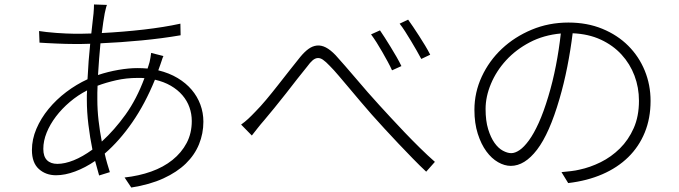

<svg xmlns="http://www.w3.org/2000/svg" viewBox="-20 -803 3040 860"><path d="M436 -169Q493 -221 542.5 -290Q592 -359 627 -453Q619 -454 612 -454Q605 -454 597 -454Q546 -454 500 -443.5Q454 -433 417 -419Q416 -403 416 -387.5Q416 -372 416 -357Q416 -311 421.5 -263Q427 -215 436 -169ZM237 -69Q270 -69 310 -85Q350 -101 394 -133Q383 -187 376 -244.5Q369 -302 369 -355Q369 -366 369 -376.5Q369 -387 370 -398Q329 -377 293 -346.5Q257 -316 230.5 -281Q204 -246 189 -209Q174 -172 174 -136Q174 -102 190.5 -85.5Q207 -69 237 -69ZM689 -488Q738 -476 775.5 -453.5Q813 -431 838.5 -401Q864 -371 877.5 -334.5Q891 -298 891 -258Q891 -205 871.5 -157Q852 -109 812.5 -70.5Q773 -32 712 -4Q651 24 568 37L538 -8Q602 -15 657 -34.5Q712 -54 752.5 -86.5Q793 -119 816 -162.5Q839 -206 839 -261Q839 -293 828.5 -322.5Q818 -352 797 -376.5Q776 -401 745 -419Q714 -437 674 -446Q630 -338 572.5 -255Q515 -172 449 -115Q454 -92 460 -71.5Q466 -51 472 -32L424 -17Q416 -44 406 -82Q362 -52 316.5 -35Q271 -18 231 -18Q185 -18 154 -46Q123 -74 123 -131Q123 -179 143 -226Q163 -273 197.5 -315Q232 -357 277 -391Q322 -425 372 -448Q374 -489 377 -529.5Q380 -570 384 -607Q364 -606 345 -606Q326 -606 308 -606Q294 -606 274 -606.5Q254 -607 232.5 -608Q211 -609 191 -610Q171 -611 157 -612L155 -664Q168 -662 189 -659.5Q210 -657 232.5 -655.5Q255 -654 275.5 -653Q296 -652 308 -652Q328 -652 348.5 -652Q369 -652 389 -653Q392 -680 394.5 -703Q397 -726 399 -743Q400 -754 400.5 -765Q401 -776 401 -783L459 -781Q456 -774 453.5 -762.5Q451 -751 449 -743Q446 -726 442.5 -703.5Q439 -681 436 -655Q532 -660 623.5 -670.5Q715 -681 788 -697L789 -645Q708 -631 614.5 -622Q521 -613 430 -609Q427 -576 424 -540Q421 -504 419 -467Q464 -482 510.5 -490Q557 -498 595 -498Q607 -498 618.5 -497.5Q630 -497 641 -496Q643 -503 645.5 -510Q648 -517 650 -525Q652 -534 654 -545Q656 -556 657 -566L712 -552Q708 -544 705 -533.5Q702 -523 698 -513Z M1682 -667Q1691 -654 1703.5 -634.5Q1716 -615 1729.5 -593Q1743 -571 1756 -548.5Q1769 -526 1778 -507L1736 -488Q1728 -506 1716.5 -527Q1705 -548 1692.5 -570Q1680 -592 1667 -612.5Q1654 -633 1642 -649ZM1808 -715Q1817 -703 1830 -683.5Q1843 -664 1857 -642.5Q1871 -621 1884.5 -598.5Q1898 -576 1907 -558L1867 -539Q1858 -556 1846 -577Q1834 -598 1821 -619.5Q1808 -641 1795 -661.5Q1782 -682 1770 -697ZM1060 -245Q1077 -257 1092 -271Q1107 -285 1125 -304Q1146 -325 1172 -356Q1198 -387 1225 -421.5Q1252 -456 1278 -489Q1304 -522 1325 -548Q1344 -571 1362 -584Q1380 -597 1399.5 -599Q1419 -601 1439.5 -590.5Q1460 -580 1483 -556Q1502 -535 1526 -507.5Q1550 -480 1575.5 -450Q1601 -420 1627.5 -389.5Q1654 -359 1679 -332Q1701 -308 1730.5 -276Q1760 -244 1793 -209.5Q1826 -175 1861 -140.5Q1896 -106 1928 -78L1889 -34Q1860 -61 1828.5 -93.5Q1797 -126 1765 -159.5Q1733 -193 1702.5 -226.5Q1672 -260 1645 -290Q1621 -317 1595 -348Q1569 -379 1544 -408.5Q1519 -438 1497 -464Q1475 -490 1457 -508Q1439 -527 1426.5 -535.5Q1414 -544 1402.5 -543Q1391 -542 1380 -532.5Q1369 -523 1356 -505Q1337 -482 1312 -450Q1287 -418 1261 -384.5Q1235 -351 1209 -319.5Q1183 -288 1163 -264Q1148 -247 1133.5 -228.5Q1119 -210 1108 -196Z M2436 -371Q2456 -437 2470 -509Q2484 -581 2492 -653Q2415 -646 2353 -613.5Q2291 -581 2247 -533Q2203 -485 2179 -427.5Q2155 -370 2155 -315Q2155 -262 2166.5 -224.5Q2178 -187 2195 -163Q2212 -139 2232.5 -128Q2253 -117 2270 -117Q2287 -117 2307 -130.5Q2327 -144 2349 -174Q2371 -204 2393 -252.5Q2415 -301 2436 -371ZM2495 -32Q2516 -34 2537.5 -36.5Q2559 -39 2575 -43Q2623 -53 2670.5 -76.5Q2718 -100 2756.5 -138Q2795 -176 2818.5 -229Q2842 -282 2842 -352Q2842 -411 2822 -464Q2802 -517 2764 -558.5Q2726 -600 2671 -625.5Q2616 -651 2545 -654Q2536 -580 2521 -504Q2506 -428 2486 -360Q2441 -205 2385.5 -132.5Q2330 -60 2268 -60Q2240 -60 2211 -76.5Q2182 -93 2158.5 -125Q2135 -157 2120 -204Q2105 -251 2105 -311Q2105 -389 2138 -460Q2171 -531 2228 -584.5Q2285 -638 2361.5 -670Q2438 -702 2526 -702Q2610 -702 2678 -674Q2746 -646 2794 -598Q2842 -550 2868 -486.5Q2894 -423 2894 -351Q2894 -273 2868 -209.5Q2842 -146 2794 -99Q2746 -52 2678 -22.5Q2610 7 2525 17Z"/></svg>

Font: SpoqaHanSansJP-Light
Style: Regular
Weight: 300
Designer: [Source Han Sans]
Ryoko NISHIZUKA  (kana & ideographs); Paul D. Hunt (Latin, Greek & Cyrillic); Wenlong ZHANG  (bopomofo
Foundry: Spoqa (http://bi.spoqa.com)
Version: Version 1.002.20150607